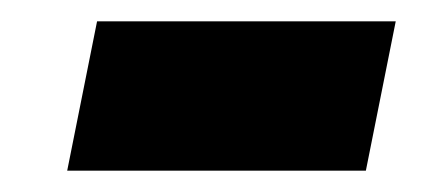

<svg xmlns="http://www.w3.org/2000/svg" viewBox="-20 -399 420 180"><path d="M351 -379 323 -239H43L71 -379Z"/></svg>

Font: Gontserrat Black
Style: Italic
Weight: 900
Italic angle: -11.3°
Designer: Julieta Ulanovsky
Foundry: Julieta Ulanovsky
Version: Version 6.001